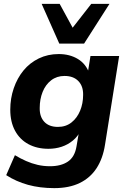

<svg xmlns="http://www.w3.org/2000/svg" viewBox="-20 -780 655 991"><path d="M260 191Q186 191 124.5 174Q63 157 12 124L57 21Q85 38 114.5 51Q144 64 174.5 71Q205 78 238 78Q295 78 330.5 54Q366 30 375 -25L389 -108L397 -107Q382 -76 356 -54.5Q330 -33 298 -22.5Q266 -12 230 -12Q171 -12 126.5 -36Q82 -60 57.5 -105.5Q33 -151 33 -214Q33 -272 51 -324.5Q69 -377 101.5 -416.5Q134 -456 180.5 -478.5Q227 -501 283 -501Q340 -501 382 -475.5Q424 -450 441 -401L433 -404L447 -491H595L522 -33Q511 38 478.5 88Q446 138 391.5 164.5Q337 191 260 191ZM279 -125Q320 -125 349 -148Q378 -171 393.5 -208.5Q409 -246 409 -290Q410 -335 384.5 -361.5Q359 -388 313 -388Q273 -388 244 -365.5Q215 -343 200 -305.5Q185 -268 185 -223Q184 -178 208.5 -151.5Q233 -125 279 -125ZM286 -555 195 -760H288L355 -637L451 -760H545L414 -555Z"/></svg>

Font: Nunito Sans 12pt ExtraLight 12pt ExtraBold
Style: Italic
Weight: 800
Italic angle: -9°
Version: Version 3.101;gftools[0.9.27]